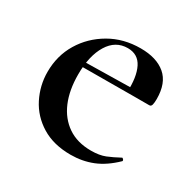

<svg xmlns="http://www.w3.org/2000/svg" viewBox="-101 -499 617 614"><g transform="rotate(30 207.0 -191.5)"><path d="M229 12Q166 12 122 -15Q78 -42 55.5 -86.5Q33 -131 33 -181Q33 -241 62 -289Q91 -337 141 -366Q191 -395 254 -395Q313 -395 346 -367Q379 -339 379 -280Q379 -267 377 -259Q375 -251 368 -251H286Q289 -309 272.5 -342Q256 -375 218 -375Q173 -375 147.5 -333.5Q122 -292 122 -223Q122 -165 140 -122.5Q158 -80 193 -56Q228 -32 279 -32Q310 -32 331 -40.5Q352 -49 376 -62Q378 -64 381.5 -60Q385 -56 383 -53Q347 -18 309.5 -3Q272 12 229 12ZM93 -250 92 -267 314 -271V-251Z"/></g></svg>

Font: Cormorant Infant Light SemiBold
Style: Regular
Weight: 600
Version: Version 4.001